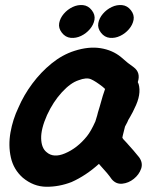

<svg xmlns="http://www.w3.org/2000/svg" viewBox="-20 -728 613 751"><path d="M260 -16Q316 -41 367 -87L373 -80Q402 -49 417 -27Q434 -7 458.5 -9.5Q483 -12 503.5 -28.5Q524 -45 532 -68Q540 -91 524 -113Q505 -137 474 -171Q460 -185 459 -189Q457 -187 469 -233L478 -250Q480 -257 489 -271Q501 -292 506 -304Q534 -359 522 -400Q520 -403 519 -407Q531 -444 503 -465Q497 -469 480 -482L453 -505Q420 -532 373.5 -539.5Q327 -547 271 -529Q224 -514 182 -480Q140 -446 106.5 -401Q73 -356 52 -307Q30 -261 21 -210Q12 -159 22.5 -112Q33 -65 69 -33Q111 2 161 2.5Q211 3 260 -16ZM234 -128Q189 -109 162 -133Q142 -149 141 -186.5Q140 -224 164 -278Q188 -330 222 -367Q256 -404 287 -414Q318 -426 336 -418Q354 -410 381 -389L391 -380Q387 -369 382 -353L370 -311Q361 -282 360 -276L353 -253Q336 -215 320 -195Q282 -148 234 -128ZM339 -688Q325 -706 304.5 -708Q284 -710 264 -700.5Q244 -691 229.5 -674Q215 -657 211.5 -637.5Q208 -618 222 -600Q236 -582 256.5 -580Q277 -578 297 -587.5Q317 -597 331.5 -614Q346 -631 349.5 -650.5Q353 -670 339 -688ZM492 -688Q478 -706 457.5 -708Q437 -710 417 -700.5Q397 -691 382.5 -674Q368 -657 364.5 -637.5Q361 -618 375 -600Q389 -582 409.5 -580Q430 -578 450 -587.5Q470 -597 484.5 -614Q499 -631 502.5 -650.5Q506 -670 492 -688Z"/></svg>

Font: Balsamiq Sans
Style: Bold Italic
Weight: 700
Italic angle: -12°
Designer: Michael Angeles
Foundry: Balsamiq SRL
Version: Version 1.020; ttfautohint (v1.8.4.7-5d5b);gftools[0.9.26]